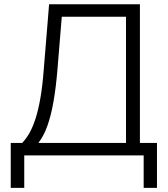

<svg xmlns="http://www.w3.org/2000/svg" viewBox="-20 -748 808 924"><path d="M31.7 156.2V-60.1H86.9Q106 -80.1 122.1 -108.6Q138.2 -137.2 151.4 -178.5Q164.6 -219.7 174.6 -277.1Q184.6 -334.5 190.4 -411.6L216.3 -727.5H653.3V-60.1H735.4V156.2H671.4V0H96.7V156.2ZM164.6 -60.1H586.4V-667.5H277.3L256.3 -411.6Q249.5 -329.1 237.8 -261.2Q226.1 -193.4 208.3 -143.1Q190.4 -92.8 164.6 -60.1Z"/></svg>

Font: Inter 28pt Light
Style: Regular
Weight: 300
Designer: Rasmus Andersson
Foundry: rsms
Version: Version 4.001;git-66647c0bb